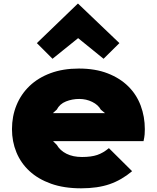

<svg xmlns="http://www.w3.org/2000/svg" viewBox="-20 -1012 851 1042"><path d="M628 -778 542 -693 404 -805 265 -693 180 -778 402 -992H404ZM766 -311Q766 -297 765 -283Q764 -269 759 -246H268L288 -226Q306 -195 341 -177.5Q376 -160 425 -160Q475 -160 507.5 -171Q540 -182 571 -208L697 -83Q640 -35 575 -12.5Q510 10 420 10Q327 10 257 -15Q187 -40 140 -83.5Q93 -127 69 -185.5Q45 -244 45 -311Q45 -381 69.5 -441Q94 -501 140.5 -545.5Q187 -590 254.5 -615Q322 -640 408 -640Q497 -640 564 -614Q631 -588 676 -543.5Q721 -499 743.5 -439Q766 -379 766 -311ZM550 -398 527 -417Q513 -443 480.5 -459Q448 -475 410 -475Q372 -475 338 -461.5Q304 -448 288 -417L267 -398Z"/></svg>

Font: TypoPRO Sinkin Sans
Style: 900 X Black
Weight: 950
Designer: Keith Bates
Foundry: K-Type
Version: Sinkin Sans (version 1.0)  by Keith Bates   •   © 2014   www